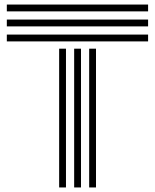

<svg xmlns="http://www.w3.org/2000/svg" viewBox="-20 -824 681 844"><path d="M10 -774V-804H631V-774ZM10 -708V-738H631V-708ZM10 -642V-672H631V-642ZM372 0V-610H402V0ZM240 0V-610H270V0ZM306 0V-610H336V0Z"/></svg>

Font: Zen Tokyo Zoo
Style: Regular
Weight: 400
Designer: Yoshimichi Ohira
Foundry: A-1 Corp ZenFonts
Version: Version 1.002; ttfautohint (v1.8.3)